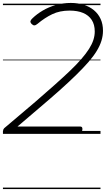

<svg xmlns="http://www.w3.org/2000/svg" viewBox="-20 -910 720 1305"><path d="M20 0Q10 0 5 -7Q0 -14 1 -23Q2 -32 9 -39L219 -217Q293 -281 352 -333.5Q411 -386 456 -429Q501 -472 533 -509Q565 -546 585 -577.5Q605 -609 614.5 -638Q624 -667 624 -696Q624 -743 603.5 -774.5Q583 -806 545 -822Q507 -838 453 -838Q386 -838 335 -813.5Q284 -789 235 -748Q223 -738 214 -737.5Q205 -737 195 -747Q185 -758 187 -766.5Q189 -775 201 -786Q231 -815 271 -838.5Q311 -862 359.5 -876Q408 -890 461 -890Q509 -890 549 -877.5Q589 -865 618.5 -840.5Q648 -816 664 -781Q680 -746 680 -701Q680 -667 669.5 -633Q659 -599 637 -563Q615 -527 580 -487Q545 -447 497.5 -400.5Q450 -354 388 -298.5Q326 -243 249 -178L99 -50H525Q533 -50 537 -45.5Q541 -41 540 -30Q539 -15 532 -7.5Q525 0 516 0ZM0 365H663V375H0ZM0 -20H663V0H0ZM0 -505H663V-500H0ZM0 -885H663V-875H0Z"/></svg>

Font: Playwrite AT Guides
Style: Italic
Weight: 400
Italic angle: -13.0072°
Designer: Veronika Burian, José Scaglione
Foundry: TypeTogether
Version: Version 1.002